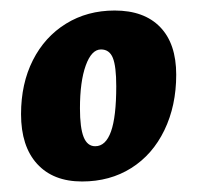

<svg xmlns="http://www.w3.org/2000/svg" viewBox="-20 -671 381 365"><path d="M20 -454Q20 -512 42.5 -556.5Q65 -601 105.5 -626Q146 -651 198 -651Q254 -651 284.5 -619.5Q315 -588 315 -529Q315 -470 292.5 -423.5Q270 -377 229.5 -351.5Q189 -326 136 -326Q81 -326 50.5 -359.5Q20 -393 20 -454ZM201 -507Q201 -545 194.5 -561Q188 -577 172 -577Q154 -577 143 -546.5Q132 -516 132 -465Q132 -428 139 -410.5Q146 -393 161 -393Q181 -393 191 -421Q201 -449 201 -507Z"/></svg>

Font: Alegreya SC ExtraBold
Style: Italic
Weight: 800
Italic angle: -7°
Designer: Juan Pablo del Peral
Foundry: Huerta Tipografica
Version: Version 2.007; ttfautohint (v1.6)